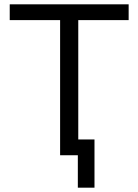

<svg xmlns="http://www.w3.org/2000/svg" viewBox="-20 -718 640 888"><path d="M575 -625V-698H25V-625H258V0H340V150H417V-73H342V-625Z"/></svg>

Font: IBM Plex Mono
Style: Regular
Weight: 400
Monospace: yes
Designer: Mike Abbink, Paul van der Laan, Pieter van Rosmalen
Foundry: Bold Monday
Version: Version 2.004